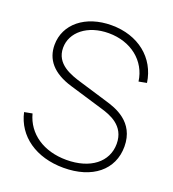

<svg xmlns="http://www.w3.org/2000/svg" viewBox="-136 -839 861 957"><g transform="rotate(20 294.5 -360.0)"><path d="M309 15C461 15 559 -64 559 -188C559 -320 447 -355 396 -370L247 -415C186 -433 103 -461 103 -547C103 -629 180 -693 293 -693C411 -693 500 -622 514 -517L556 -525C538 -652 434 -735 293 -735C154 -735 58 -656 58 -546C58 -470 103 -412 207 -381L387 -327C434 -313 518 -285 518 -188C518 -91 435 -27 309 -27C188 -27 98 -88 72 -187L30 -179C56 -60 163 15 309 15Z"/></g></svg>

Font: Hauora ExtraLight
Style: Regular
Weight: 200
Designer: Mikhail Sharanda
Foundry: WCYS & Co.
Version: Version 1.010